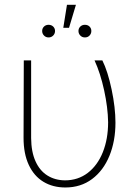

<svg xmlns="http://www.w3.org/2000/svg" viewBox="-20 -787 591 816"><path d="M112.3 -530.3V-200.2Q112.8 -141.6 130.9 -101.6Q148.9 -61.5 181.2 -41.3Q213.4 -21 255.9 -20.5Q311.5 -20.5 353 -52.2Q394.5 -84 417 -140.1Q439.5 -196.3 439.5 -267.6Q438.5 -330.1 422.6 -403.1Q406.7 -476.1 381.8 -530.3H415Q438 -484.4 454.3 -407Q470.7 -329.6 470.7 -265.6Q470.7 -187.5 445.1 -124.8Q419.4 -62 371.3 -26.1Q323.2 9.8 257.8 9.8Q204.6 9.8 164.6 -14.4Q124.5 -38.6 102.3 -86.2Q80.1 -133.8 80.1 -201.2L81.1 -530.3ZM264.6 -766.6H302.7L273.4 -668.9H249ZM186.5 -681.6Q198.2 -681.6 206.1 -674.1Q213.9 -666.5 213.9 -655.3Q213.9 -644 206.1 -636Q198.2 -627.9 186.5 -627.9Q174.8 -627.9 167 -636Q159.2 -644 159.2 -655.3Q159.2 -666.5 167 -674.1Q174.8 -681.6 186.5 -681.6ZM340.8 -681.6Q353 -681.6 360.6 -674.1Q368.2 -666.5 368.2 -655.3Q368.2 -644 360.6 -636Q353 -627.9 340.8 -627.9Q329.1 -627.9 321.3 -636Q313.5 -644 313.5 -655.3Q313.5 -666.5 321.3 -674.1Q329.1 -681.6 340.8 -681.6Z"/></svg>

Font: Pretendard Thin
Style: Regular
Weight: 100
Designer: Base glyphs from Inter by Rasmus Andersson; Hangeul glyphs from Noto Sans CJK(Source Han Sans) by Jang Soo-young and Kan
Foundry: Kil Hyung-jin
Version: Version 1.309